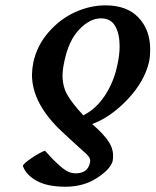

<svg xmlns="http://www.w3.org/2000/svg" viewBox="-20 -460 584 721"><path d="M376 -439.9Q457 -439.9 500.5 -393.6Q543.9 -347.2 543.9 -275.9Q543.9 -245.1 539.1 -225.1Q521.5 -152.8 459 -86.7Q396.5 -20.5 326.2 5.9Q372.6 45.9 391.1 76.9Q409.7 107.9 402.8 146Q392.6 177.7 342.5 209.5Q292.5 241.2 226.1 241.2Q157.7 241.2 117.7 219Q77.6 196.8 65.9 163.1Q67.4 154.3 100.1 132.6Q132.8 110.8 148.9 106Q169.9 129.4 180.2 139.6Q190.4 149.9 207 164.6Q223.6 179.2 237.1 185.1Q250.5 190.9 264.2 190.9Q309.6 190.9 317.9 150.9Q320.8 138.2 313 127.9Q305.2 117.7 278.8 95.2Q274.4 90.8 246.1 65.2Q217.8 39.6 196.8 19Q100.1 -79.1 100.1 -179.2Q100.1 -198.2 105 -225.1Q118.7 -289.1 162.4 -339.1Q206.1 -389.2 262.5 -414.6Q318.8 -439.9 376 -439.9ZM358.9 -391.1Q317.9 -391.1 278.1 -349.9Q238.3 -308.6 222.2 -231.9Q214.8 -198.7 214.8 -176.8Q214.8 -135.7 232.9 -103.8Q251 -71.8 293 -26.9Q341.3 -51.3 374.5 -102.1Q407.7 -152.8 420.9 -216.8Q429.2 -253.9 429.2 -286.1Q429.2 -333 412.6 -362.1Q396 -391.1 358.9 -391.1Z"/></svg>

Font: Linear Smooth
Style: Bold Italic
Weight: 700
Designer: Philipp H. Poll, Flanker
Foundry: Philipp H. Poll, reworked by Flanker
Version: Version 1.061 | FøM Fix